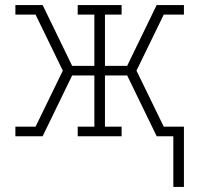

<svg xmlns="http://www.w3.org/2000/svg" viewBox="-20 -540 790 761"><path d="M667 201V0H601L484 -241H396V-38H462V0H288V-38H354V-241H266L149 0H41V-38H121L229 -260L121 -482H41V-520H149L266 -279H354V-482H288V-520H462V-482H396V-279H484L601 -520H709V-482H629L521 -260L629 -38H709V201Z"/></svg>

Font: Iosevka Etoile Extralight
Style: Regular
Weight: 200
Designer: Belleve Invis
Foundry: Belleve Invis
Version: Version 22.1.2; ttfautohint (v1.8.4)